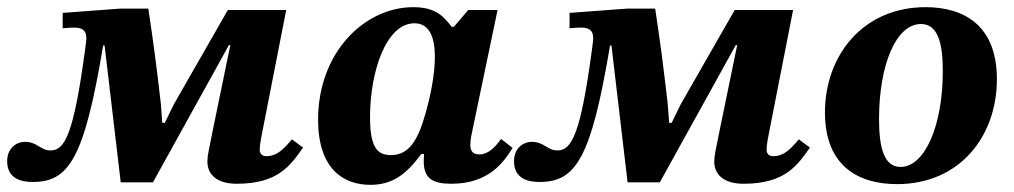

<svg xmlns="http://www.w3.org/2000/svg" viewBox="-27 -501 2831 536"><path d="M64 7C165 7 208 -57 261 -374H265C280 -247 295 -119 310 8H400L612 -375H616L568 -142C556 -82 552 -67 552 -50C552 -15 577 12 634 12C751 12 785 -41 819 -89L788 -112C772 -94 751 -65 717 -65C705 -65 698 -71 698 -84C698 -98 704 -126 704 -126L772 -473H609L459 -211L433 -158H426L422 -212C410 -315 402 -379 387 -477H309L148 -465V-422C158 -423 171 -424 181 -424C208 -424 214 -411 214 -394C214 -386 212 -376 211 -366C179 -126 154 -81 114 -81C86 -81 77 -105 43 -105C17 -105 -7 -86 -7 -51C-7 -4 29 7 64 7Z M1007 15C1071 15 1109 -17 1149 -71H1157C1156 -63 1156 -56 1156 -50C1156 -2 1182 12 1233 12C1339 12 1380 -50 1404 -88L1372 -113C1356 -92 1338 -70 1311 -70C1290 -70 1286 -83 1286 -97C1286 -112 1291 -133 1291 -133L1362 -473H1280L1240 -426H1234C1213 -453 1191 -481 1127 -481C990 -481 861 -354 861 -167C861 -30 931 15 1007 15ZM1064 -68C1026 -68 1006 -90 1006 -174C1006 -301 1051 -436 1130 -436C1172 -436 1187 -397 1187 -342C1187 -291 1174 -231 1162 -188C1140 -109 1115 -68 1064 -68Z M1479 7C1580 7 1623 -57 1676 -374H1680C1695 -247 1710 -119 1725 8H1815L2027 -375H2031L1983 -142C1971 -82 1967 -67 1967 -50C1967 -15 1992 12 2049 12C2166 12 2200 -41 2234 -89L2203 -112C2187 -94 2166 -65 2132 -65C2120 -65 2113 -71 2113 -84C2113 -98 2119 -126 2119 -126L2187 -473H2024L1874 -211L1848 -158H1841L1837 -212C1825 -315 1817 -379 1802 -477H1724L1563 -465V-422C1573 -423 1586 -424 1596 -424C1623 -424 1629 -411 1629 -394C1629 -386 1627 -376 1626 -366C1594 -126 1569 -81 1529 -81C1501 -81 1492 -105 1458 -105C1432 -105 1408 -86 1408 -51C1408 -4 1444 7 1479 7Z M2477 13C2653 13 2756 -121 2756 -280C2756 -432 2662 -481 2557 -481C2382 -481 2276 -346 2276 -187C2276 -37 2370 13 2477 13ZM2487 -35C2440 -35 2427 -91 2427 -169C2427 -319 2474 -434 2544 -434C2592 -434 2605 -379 2605 -302C2605 -151 2555 -35 2487 -35Z"/></svg>

Font: STIX Two Text
Style: Bold Italic
Weight: 700
Italic angle: -12°
Designer: Ross Mills, John Hudson & Paul Hanslow, Tiro Typeworks Ltd; with prior portions MicroPress Inc. and Coen Hoffman, Elsevi
Foundry: Tiro Typeworks Ltd
Version: Version 2.13 b171